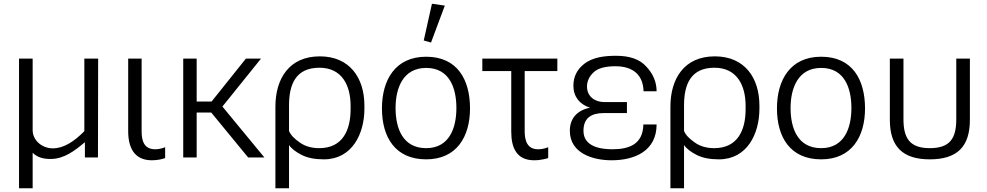

<svg xmlns="http://www.w3.org/2000/svg" viewBox="-20 -844 5288 1029"><path d="M263 -49C203 -49 155 -94 155 -146V-530H82V165H155V-25C181 0 212 8 252 8C324 8 383 -38 435 -82V0H505L506 -530H432V-141C377 -85 321 -49 263 -49Z M794 15C823 15 850 9 865 3V-55C847 -48 830 -44 812 -44C752 -44 739 -89 739 -141V-530H667V-141C667 -55 698 15 794 15Z M962 0H1034V-241H1112L1310 0H1397L1172 -273L1379 -530H1298L1114 -300H1034V-530H962Z M1456 165H1529V-67C1541 -48 1565 -30 1596 -14C1627 2 1667 10 1716 10C1867 10 1933 -127 1933 -261V-278C1933 -428 1853 -542 1694 -542C1531 -542 1456 -424 1456 -272ZM1691 -50C1650 -50 1615 -60 1587 -80C1558 -100 1538 -120 1529 -142V-279C1529 -392 1565 -481 1692 -481C1813 -481 1859 -386 1859 -277V-259C1859 -147 1817 -50 1691 -50Z M2264 10C2428 10 2499 -112 2499 -263C2499 -416 2432 -540 2264 -540C2098 -540 2027 -415 2027 -263C2027 -109 2098 10 2264 10ZM2290 -616 2364 -814 2295 -824 2251 -627ZM2264 -50C2138 -50 2100 -157 2100 -265C2100 -372 2140 -480 2264 -480C2389 -480 2426 -372 2426 -265C2426 -158 2388 -50 2264 -50Z M2565 -463H2720V-138C2720 -53 2748 15 2843 15C2858 15 2872 14 2885 11C2899 9 2911 6 2918 3V-55C2900 -48 2884 -44 2864 -44C2805 -44 2792 -91 2792 -141V-463H2967V-530H2565Z M3258 15C3383 15 3499 -36 3499 -177H3428C3426 -73 3355 -44 3262 -44C3196 -44 3107 -59 3107 -143C3107 -212 3150 -238 3215 -238H3340V-297H3218C3168 -297 3126 -327 3126 -380C3126 -409 3138 -435 3162 -457C3184 -478 3224 -489 3278 -489C3376 -489 3427 -439 3429 -355H3499C3499 -404 3480 -449 3443 -488C3409 -526 3355 -545 3283 -545C3224 -545 3158 -539 3110 -501C3072 -471 3053 -432 3053 -384C3053 -326 3087 -284 3142 -267C3070 -252 3034 -207 3034 -143C3034 -22 3158 15 3258 15Z M3573 165H3646V-67C3658 -48 3682 -30 3713 -14C3744 2 3784 10 3833 10C3984 10 4050 -127 4050 -261V-278C4050 -428 3970 -542 3811 -542C3648 -542 3573 -424 3573 -272ZM3808 -50C3767 -50 3732 -60 3704 -80C3675 -100 3655 -120 3646 -142V-279C3646 -392 3682 -481 3809 -481C3930 -481 3976 -386 3976 -277V-259C3976 -147 3934 -50 3808 -50Z M4381 10C4545 10 4616 -112 4616 -263C4616 -416 4549 -540 4381 -540C4215 -540 4144 -415 4144 -263C4144 -109 4215 10 4381 10ZM4381 -50C4255 -50 4217 -157 4217 -265C4217 -372 4257 -480 4381 -480C4506 -480 4543 -372 4543 -265C4543 -158 4505 -50 4381 -50Z M4963 10C5108 10 5178 -56 5178 -202V-530H5105V-205C5105 -102 5071 -50 4963 -50C4856 -50 4822 -103 4822 -205V-530H4749V-202C4749 -57 4819 10 4963 10Z"/></svg>

Font: Cheyenne Sans Light
Style: Regular
Weight: 300
Designer: The Public Sans project authors (U.S. Web Design System), Libre Franklin designed by Pablo Impallari and Rodrigo Fuenzal
Foundry: The Cheyenne Sans Project Authors
Version: Version 2.007